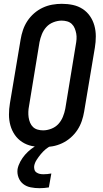

<svg xmlns="http://www.w3.org/2000/svg" viewBox="-20 -763 540 1006"><path d="M205 8Q175 8 147 2Q119 -4 96 -19Q73 -34 57.5 -56.5Q42 -79 34.5 -106Q27 -133 27 -162.5Q27 -192 32 -222L88 -556Q92 -581 100.5 -606Q109 -631 123.5 -653Q138 -675 158.5 -693Q179 -711 203.5 -722.5Q228 -734 253.5 -738.5Q279 -743 304 -743Q334 -743 362 -737Q390 -731 413 -716Q436 -701 451.5 -678.5Q467 -656 474.5 -629Q482 -602 482 -572.5Q482 -543 477 -513L421 -179Q417 -154 408.5 -129Q400 -104 385.5 -82Q371 -60 350.5 -42Q330 -24 305.5 -12.5Q281 -1 255.5 3.5Q230 8 205 8ZM206 -80Q227 -80 249 -88.5Q271 -97 286 -113.5Q301 -130 309.5 -151Q318 -172 322 -193L377 -528Q380 -543 381 -558Q382 -573 379.5 -587Q377 -601 371.5 -614.5Q366 -628 356 -637.5Q346 -647 332 -651Q318 -655 303 -655Q282 -655 260 -646.5Q238 -638 223 -621.5Q208 -605 199.5 -584Q191 -563 187 -542L132 -207Q129 -192 128.5 -177Q128 -162 130 -148Q132 -134 137.5 -120.5Q143 -107 153 -97.5Q163 -88 177 -84Q191 -80 206 -80ZM186 223Q163 223 140.5 218.5Q118 214 101.5 201Q85 188 77 167Q69 146 72 123Q76 103 86.5 83.5Q97 64 111.5 47.5Q126 31 143.5 17.5Q161 4 181 -6L185 -8H250L249 0Q232 8 218.5 19.5Q205 31 193.5 45Q182 59 172 74.5Q162 90 159 107Q158 116 160.5 125.5Q163 135 171 140.5Q179 146 188 148Q197 150 207 150Q218 150 228 149Q238 148 249 146L236 219Q224 221 211 222Q198 223 186 223Z"/></svg>

Font: Iosevka Curly Semibold
Style: Italic
Weight: 600
Italic angle: -9°
Monospace: yes
Designer: Belleve Invis
Foundry: Belleve Invis
Version: Version 22.1.2; ttfautohint (v1.8.4)